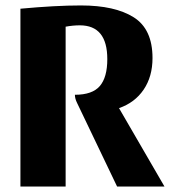

<svg xmlns="http://www.w3.org/2000/svg" viewBox="-20 -685 624 705"><path d="M417 -288 584 0H410L263 -307Q255 -323 255 -337Q319 -337 346.5 -369Q374 -401 374 -468Q374 -592 273 -592Q248 -592 221 -587V0H55V-653Q184 -665 277 -665Q402 -665 471 -621.5Q540 -578 540 -472Q540 -404 507.5 -356Q475 -308 417 -288Z"/></svg>

Font: Sansita
Style: Bold
Weight: 700
Designer: Pablo Cosgaya
Foundry: Omnibus-Type
Version: Version 1.006